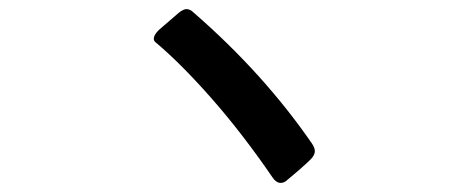

<svg xmlns="http://www.w3.org/2000/svg" viewBox="-20 -585 1040 422"><path d="M597 -183Q605 -183 612 -190Q646 -218 663 -235Q672 -244 672 -253Q672 -260 666 -269Q560 -423 406 -557Q398 -565 390 -565Q383 -565 373 -557L329 -519Q318 -508 318 -500Q318 -495 322 -492Q379 -444 446.5 -367Q514 -290 579 -195Q587 -183 597 -183Z"/></svg>

Font: Shippori Gochic B2 Bold
Style: Regular
Weight: 700
Designer: FONTDASU
Foundry: FONTDASU / Google Inc. / but / Adobe
Version: Version 1.130